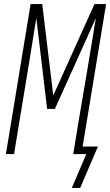

<svg xmlns="http://www.w3.org/2000/svg" viewBox="-20 -755 540 941"><path d="M332 166 403 0H339L363 -147Q385 -277 407 -407Q429 -537 450 -667L249 -221H211L158 -667Q137 -537 116 -407Q95 -277 73 -147L49 0H9L130 -735H187L241 -287L443 -735H500L385 -37H460L373 166Z"/></svg>

Font: Iosevka Term Curly Extralight
Style: Italic
Weight: 200
Italic angle: -9°
Designer: Belleve Invis
Foundry: Belleve Invis
Version: Version 32.3.0